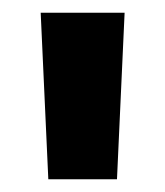

<svg xmlns="http://www.w3.org/2000/svg" viewBox="-20 -716 260 302"><path d="M44 -696H176L164 -434H56Z"/></svg>

Font: AmikoBold
Style: Bold
Weight: 700
Designer: Pablo Impallari, Rodrigo Fuenzalida, Andres Torresi
Foundry: Impallari Type
Version: Version 1.000; ttfautohint (v1.3)